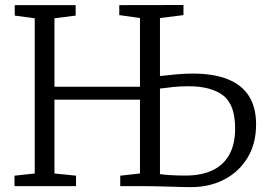

<svg xmlns="http://www.w3.org/2000/svg" viewBox="-20 -764 1086 788"><path d="M764 4Q751.5 4 727.2 3.5Q703 3 674.5 2Q646 1 620 0.5Q594 0 577.5 0H473.5V-43L554.5 -52V-355H203.5V-52L292 -43V0H39.5V-43L122.5 -52V-689L40.5 -700V-743H290.5V-700L203.5 -689V-408H554.5V-690L469.5 -702V-743L733 -743.5V-702L636.5 -690V-452Q672.5 -456 705.5 -459Q738.5 -462 772.5 -462Q856 -462 913.8 -439.2Q971.5 -416.5 1001.2 -370.5Q1031 -324.5 1031 -253.5Q1031 -174.5 996 -116.8Q961 -59 900.8 -27.5Q840.5 4 764 4ZM741.5 -43.5Q806.5 -43.5 852 -65Q897.5 -86.5 921.2 -129.5Q945 -172.5 945 -237Q945 -335 895.5 -372.5Q846 -410 754 -410Q721 -410 693.2 -407.2Q665.5 -404.5 636.5 -400.5V-49.5Q650.5 -47 678.8 -45.2Q707 -43.5 741.5 -43.5Z"/></svg>

Font: Merriweather Light
Style: Regular
Weight: 300
Designer: Eben Sorkin
Foundry: Eben Sorkin
Version: Version 2.100